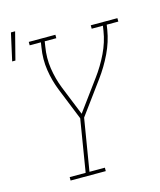

<svg xmlns="http://www.w3.org/2000/svg" viewBox="-146 -890 811 975"><g transform="rotate(-15 259.5 -402.5)"><path d="M103 0V-18H187L232 -293L164 -462Q143 -514 134 -572.5Q125 -631 135 -691L139 -717H80V-735H220V-717H159L155 -691Q145 -632 153.5 -576Q162 -520 182 -469L245 -313L361 -471Q398 -521 425 -577Q452 -633 461 -691L465 -717H406V-735H546V-717H485L481 -691Q471 -630 443 -571.5Q415 -513 376 -460L252 -291L207 -18H288V0ZM-27 -661 5 -805H27L-10 -661Z"/></g></svg>

Font: Iosevka Curly Slab Thin
Style: Italic
Weight: 100
Italic angle: -9°
Monospace: yes
Designer: Belleve Invis
Foundry: Belleve Invis
Version: Version 22.1.2; ttfautohint (v1.8.4)